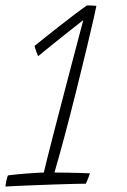

<svg xmlns="http://www.w3.org/2000/svg" viewBox="-41 -679 466 705"><path d="M159 -45.5Q176 -45.5 204.2 -45Q232.5 -44.5 257.5 -43.8Q282.5 -43 289.5 -42.5Q288 -39 286.2 -34Q284.5 -29 282.5 -24Q280.5 -19 278.5 -14Q276.5 -9 274 -4.5Q262 -4.5 232 -3.8Q202 -3 163.8 -1.8Q125.5 -0.5 87.2 1Q49 2.5 19.8 3.8Q-9.5 5 -21 6Q-20 -3 -18.5 -11.5Q-17 -20 -15 -26.5Q-13 -33 -11.5 -35Q-3 -36.5 15.5 -38.2Q34 -40 55.8 -41.8Q77.5 -43.5 95.5 -44.5Q113.5 -45.5 120 -45.5Q122 -55 131.8 -94.5Q141.5 -134 156.5 -191.5Q171.5 -249 188.2 -313.5Q205 -378 220.8 -438.2Q236.5 -498.5 248.5 -543.5Q260.5 -588.5 265 -605.5Q260 -601.5 243.2 -588.2Q226.5 -575 204.2 -557.5Q182 -540 159.8 -522Q137.5 -504 120.8 -490.5Q104 -477 99 -472.5Q97 -476.5 92 -490.2Q87 -504 86 -510.5Q93.5 -516.5 117.8 -536Q142 -555.5 173.2 -580Q204.5 -604.5 233.2 -626.2Q262 -648 278 -659Q285 -659 292 -658.8Q299 -658.5 304.8 -658.2Q310.5 -658 313 -657.5Q312.5 -654 302.8 -610.5Q293 -567 276.2 -497.2Q259.5 -427.5 238.5 -343.5Q217.5 -259.5 195 -175Q186 -141.5 177 -109Q168 -76.5 159 -45.5Z"/></svg>

Font: Grandstander Thin Thin
Style: Italic
Weight: 250
Italic angle: -15°
Version: Version 1.200